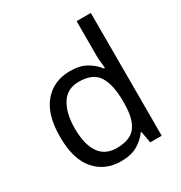

<svg xmlns="http://www.w3.org/2000/svg" viewBox="-179 -889 972 1029"><g transform="rotate(-30 307.5 -375.0)"><path d="M275 10Q175 10 115 -59.5Q55 -129 55 -267Q55 -405 115.5 -475.5Q176 -546 276 -546Q338 -546 377.5 -523Q417 -500 442 -467H448Q447 -480 444.5 -505.5Q442 -531 442 -546V-760H530V0H459L446 -72H442Q418 -38 378 -14Q338 10 275 10ZM289 -63Q374 -63 408.5 -109.5Q443 -156 443 -250V-266Q443 -366 410 -419.5Q377 -473 288 -473Q217 -473 181.5 -416.5Q146 -360 146 -265Q146 -169 181.5 -116Q217 -63 289 -63Z"/></g></svg>

Font: Noto Sans Multani
Style: Regular
Weight: 400
Designer: Monotype Design Team
Foundry: Monotype Imaging Inc.
Version: Version 2.002; ttfautohint (v1.8.4.7-5d5b)